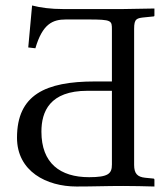

<svg xmlns="http://www.w3.org/2000/svg" viewBox="-20 -678 603 700"><path d="M301 -607C388 -607 388 -603 388 -570V-381H326C145 -381 42 -332 42 -176C42 -53 150 2 259 2C325 2 363 0 429 0C473 0 499 1 543 2V-22C543 -25 542 -27 539 -27L509 -30C481 -33 469 -45 469 -77V-573C469 -610 478 -612 509 -615L539 -618C542 -618 543 -619 543 -622V-647L428 -645H210C165 -645 128 -650 97 -658L83 -505L109 -502C135 -591 172 -607 220 -607ZM388 -78C388 -45 375 -32 305 -32C199 -32 131 -83 131 -198C131 -271 161 -347 299 -347H388Z"/></svg>

Font: Libertinus Serif
Style: Regular
Weight: 400
Designer: Philipp H. Poll, Khaled Hosny
Foundry: Caleb Maclennan
Version: Version 7.050;RELEASE